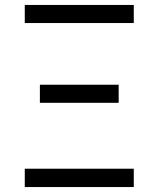

<svg xmlns="http://www.w3.org/2000/svg" viewBox="-20 -755 640 775"><path d="M80 -662V-735H520V-662ZM141 -340V-413H459V-340ZM80 0V-74H520V0Z"/></svg>

Font: Nova
Style: Regular
Weight: 400
Monospace: yes
Designer: Belleve Invis
Foundry: Belleve Invis
Version: Version 24.1.4; ttfautohint (v1.8.4)